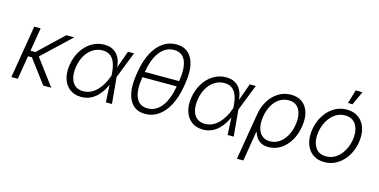

<svg xmlns="http://www.w3.org/2000/svg" viewBox="-88 -1230 3767 1907"><g transform="rotate(15 1796.0 -276.5)"><path d="M192.4 -542.5 102.5 0H36.6L126.5 -542.5ZM537.6 -542.5 219.7 -242.2H115.2L125 -301.8H203.1L456.1 -542.5ZM364.3 0 180.2 -245.6 227.1 -293.9 446.8 0Z M756.3 11.7Q685.5 11.7 637.9 -24.4Q590.3 -60.5 570.6 -124Q550.8 -187.5 564.5 -269.5Q578.6 -352.5 618.9 -415.5Q659.2 -478.5 718 -514.2Q776.9 -549.8 846.7 -549.8Q897.5 -549.8 932.1 -532Q966.8 -514.2 988 -483.9Q1009.3 -453.6 1018.6 -416.3Q1027.8 -378.9 1028.3 -339.8H1051.3L1045.9 -272.9L1070.8 0H1008.3L993.2 -282.2Q991.2 -319.8 984.1 -356.9Q977.1 -394 960.9 -424.1Q944.8 -454.1 916.5 -472.2Q888.2 -490.2 844.2 -490.2Q792 -490.2 747.6 -462.6Q703.1 -435.1 672.6 -385.3Q642.1 -335.4 630.9 -268.6Q620.1 -202.1 631.8 -152.6Q643.6 -103 676.3 -75.7Q709 -48.3 760.7 -48.3Q802.7 -48.3 838.1 -65.7Q873.5 -83 902.3 -112.8Q931.2 -142.6 952.9 -180.2Q974.6 -217.8 988.8 -258.8L1090.3 -542.5H1152.8L1045.4 -270L1029.3 -204.1H1009.3Q993.7 -161.6 970.2 -122.8Q946.8 -84 915.5 -53.7Q884.3 -23.4 844.7 -5.9Q805.2 11.7 756.3 11.7Z M1413.1 10.3Q1337.9 10.3 1290.5 -32.7Q1243.2 -75.7 1227.5 -155.5Q1211.9 -235.4 1230 -347.7L1235.4 -379.9Q1253.9 -491.2 1295.9 -571.3Q1337.9 -651.4 1399.4 -694.6Q1460.9 -737.8 1537.1 -737.8Q1613.8 -737.8 1661.4 -694.8Q1709 -651.9 1724.6 -571.5Q1740.2 -491.2 1720.7 -379.9L1715.3 -347.7Q1695.8 -234.9 1652.8 -154.5Q1609.9 -74.2 1548.8 -32Q1487.8 10.3 1413.1 10.3ZM1421.9 -49.3Q1507.8 -49.3 1565.9 -124Q1624 -198.7 1647 -336.9L1656.2 -390.6Q1679.2 -528.8 1647 -603.5Q1614.7 -678.2 1528.3 -678.2Q1442.9 -678.2 1384.8 -603.5Q1326.7 -528.8 1303.2 -390.6L1294.4 -336.9Q1271 -197.8 1304 -123.5Q1336.9 -49.3 1421.9 -49.3ZM1274.4 -335.4 1283.7 -392.1H1677.7L1668.5 -335.4Z M2008.3 11.7Q1937.5 11.7 1889.9 -24.4Q1842.3 -60.5 1822.5 -124Q1802.7 -187.5 1816.4 -269.5Q1830.6 -352.5 1870.8 -415.5Q1911.1 -478.5 1970 -514.2Q2028.8 -549.8 2098.6 -549.8Q2149.4 -549.8 2184.1 -532Q2218.8 -514.2 2240 -483.9Q2261.2 -453.6 2270.5 -416.3Q2279.8 -378.9 2280.3 -339.8H2303.2L2297.9 -272.9L2322.8 0H2260.3L2245.1 -282.2Q2243.2 -319.8 2236.1 -356.9Q2229 -394 2212.9 -424.1Q2196.8 -454.1 2168.5 -472.2Q2140.1 -490.2 2096.2 -490.2Q2043.9 -490.2 1999.5 -462.6Q1955.1 -435.1 1924.6 -385.3Q1894 -335.4 1882.8 -268.6Q1872.1 -202.1 1883.8 -152.6Q1895.5 -103 1928.2 -75.7Q1960.9 -48.3 2012.7 -48.3Q2054.7 -48.3 2090.1 -65.7Q2125.5 -83 2154.3 -112.8Q2183.1 -142.6 2204.8 -180.2Q2226.6 -217.8 2240.7 -258.8L2342.3 -542.5H2404.8L2297.4 -270L2281.2 -204.1H2261.2Q2245.6 -161.6 2222.2 -122.8Q2198.7 -84 2167.5 -53.7Q2136.2 -23.4 2096.7 -5.9Q2057.1 11.7 2008.3 11.7Z M2410.6 204.1 2489.7 -270.5Q2503.4 -354 2542.2 -416.7Q2581.1 -479.5 2639.2 -514.6Q2697.3 -549.8 2767.1 -549.8Q2836.9 -549.8 2883.1 -515.4Q2929.2 -481 2947.8 -418.7Q2966.3 -356.4 2952.6 -273.4Q2939.5 -188.5 2900.6 -124.3Q2861.8 -60.1 2805.4 -24.4Q2749 11.2 2682.1 11.2Q2633.8 11.2 2603.5 -5.9Q2573.2 -22.9 2556.4 -48.8Q2539.6 -74.7 2531.7 -101.6H2526.9L2476.6 204.1ZM2681.2 -48.3Q2734.4 -48.3 2776.6 -77.4Q2818.8 -106.4 2847.2 -157Q2875.5 -207.5 2885.7 -271Q2896.5 -334 2885.7 -383.5Q2875 -433.1 2843.5 -461.7Q2812 -490.2 2758.3 -490.2Q2706.1 -490.2 2663.8 -462.4Q2621.6 -434.6 2593.3 -385.3Q2564.9 -335.9 2554.2 -271.5Q2543.5 -206.1 2554.4 -155.8Q2565.4 -105.5 2597.4 -76.9Q2629.4 -48.3 2681.2 -48.3Z M3255.9 11.7Q3193.4 11.7 3147.9 -16.1Q3102.5 -43.9 3077.9 -94Q3053.2 -144 3053.2 -210.4Q3053.2 -273.9 3073.5 -334.7Q3093.8 -395.5 3131.6 -444.1Q3169.4 -492.7 3222.4 -521.5Q3275.4 -550.3 3340.8 -550.3Q3403.3 -550.3 3449 -522.5Q3494.6 -494.6 3519.3 -444.6Q3543.9 -394.5 3543.9 -328.1Q3543.9 -263.7 3523.4 -202.9Q3502.9 -142.1 3464.8 -93.8Q3426.8 -45.4 3373.8 -16.8Q3320.8 11.7 3255.9 11.7ZM3257.3 -47.9Q3309.1 -47.9 3350.1 -72.8Q3391.1 -97.7 3419.4 -138.4Q3447.8 -179.2 3462.9 -228.5Q3478 -277.8 3478 -326.7Q3478 -374 3462.4 -410.9Q3446.8 -447.8 3416 -469Q3385.3 -490.2 3338.9 -490.2Q3288.1 -490.2 3247.6 -466.1Q3207 -441.9 3178.2 -401.1Q3149.4 -360.4 3134 -310.8Q3118.7 -261.2 3118.7 -210.9Q3118.7 -140.1 3153.6 -94Q3188.5 -47.9 3257.3 -47.9ZM3333 -616.2 3374 -756.8H3444.3L3379.4 -616.2Z"/></g></svg>

Font: Inter 16pt Light
Style: Italic
Weight: 300
Italic angle: -9.3988°
Version: Version 4.001;git-66647c0bb